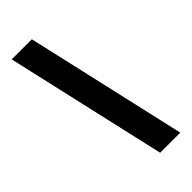

<svg xmlns="http://www.w3.org/2000/svg" viewBox="-227 -743 786 786"><g transform="rotate(-45 166.0 -350.0)"><path d="M304 0 144.5 -700H28L187.5 0Z"/></g></svg>

Font: MCL Standard Medium
Style: Regular
Weight: 500
Designer: Květoslav Bartoš
Foundry: Florian Karsten
Version: Version 1.001;Glyphs 3.2.3 (3260)